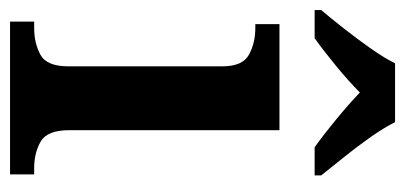

<svg xmlns="http://www.w3.org/2000/svg" viewBox="-236 -574 806 382"><g transform="rotate(90 167.0 -383.0)"><path d="M19 0V-48H32Q62 -48 85 -60.5Q108 -73 108 -116V-422Q108 -463 84.5 -475.5Q61 -488 32 -488H24V-536H235V-118Q235 -74 257.5 -61Q280 -48 310 -48H323V0ZM-4 -619Q12 -638 32.5 -664Q53 -690 72 -717Q91 -744 102 -766H219Q230 -744 249 -717Q268 -690 289 -664Q310 -638 325 -619V-606H269Q245 -623 214 -648.5Q183 -674 160 -696Q138 -674 107 -648.5Q76 -623 52 -606H-4Z"/></g></svg>

Font: Noto Serif Hentaigana SemiBold
Style: Regular
Weight: 600
Designer: Kazuhiro Yamada
Foundry: nipponia
Version: Version 1.000; ttfautohint (v1.8.4.7-5d5b)